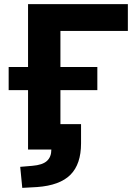

<svg xmlns="http://www.w3.org/2000/svg" viewBox="-20 -725 658 931"><path d="M88 186 78 84 137 79Q186 75 207.5 55.5Q229 36 229 0H116V-288H22V-400H116V-705H600V-575H273V-400H452V-288H273V-123H373V-30Q373 71 321.5 122.5Q270 174 160 182Z"/></svg>

Font: Nunito Sans 11pt ExtraBold
Style: Regular
Weight: 800
Version: Version 3.101;gftools[0.9.27]